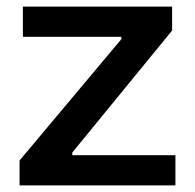

<svg xmlns="http://www.w3.org/2000/svg" viewBox="-20 -560 587 579"><path d="M39 -76 346 -442V-449H49V-540H499V-468L198 -100V-92H509V-1H39Z"/></svg>

Font: Encode Sans Wide
Style: Medium
Weight: 500
Designer: Pablo Impallari, Andres Torresi
Foundry: Pablo Impallari, Andres Torresi
Version: Version 1.000; ttfautohint (v1.00) -l 8 -r 50 -G 200 -x 14 -